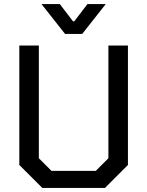

<svg xmlns="http://www.w3.org/2000/svg" viewBox="-20 -924 724 944"><path d="M75 -113V-700H171V-146L233 -84H451L513 -146V-700H609V-113L496 0H188ZM184 -904H274L339 -819H345L410 -904H500L384 -757H300Z"/></svg>

Font: Chakra Petch Medium
Style: Regular
Weight: 500
Designer: Katatrad Aksorn Co.,Ltd.
Foundry: Cadson Demak Co.,Ltd.
Version: Version 1.000; ttfautohint (v1.6)